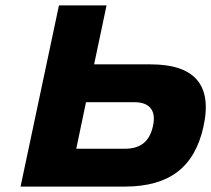

<svg xmlns="http://www.w3.org/2000/svg" viewBox="-20 -690 781 710"><path d="M56 0H441C608 0 699 -73 732 -220C768 -380 695 -452 537 -452H328L374 -670H198ZM262 -140 298 -312H478C526 -312 561 -288 545 -221C533 -170 503 -140 442 -140Z"/></svg>

Font: LT Wave Black
Style: Italic
Weight: 900
Designer: Daniel Lyons
Version: Version 2.5 (Glyphs App)